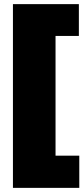

<svg xmlns="http://www.w3.org/2000/svg" viewBox="-20 -700 402 920"><path d="M42 200.2V-680.2H357.9V-527.8H246.1V45.9H359.9V200.2Z"/></svg>

Font: Apfel Grotezk Satt
Style: Regular
Weight: 900
Designer: Luigi Gorlero
Foundry: © 2023, Luigi Gorlero & Collletttivo
Version: Version 2.000;Glyphs 3.2 (3217)